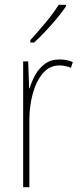

<svg xmlns="http://www.w3.org/2000/svg" viewBox="-20 -784 336 804"><path d="M229 -535Q243 -535 257.5 -532.5Q272 -530 285 -524L277 -500Q268 -504 255.5 -507Q243 -510 229 -510Q187 -510 159 -476.5Q131 -443 117 -391Q103 -339 103 -283V0H77V-527H98L102 -414H104Q112 -442 127.5 -470Q143 -498 168 -516.5Q193 -535 229 -535ZM256 -757Q240 -733 217 -705.5Q194 -678 169.5 -652Q145 -626 123 -606H107V-616Q141 -653 171.5 -690Q202 -727 226 -764H256Z"/></svg>

Font: Noto Sans Georgian Condensed Thin
Style: Regular
Weight: 100
Width: 3
Designer: Monotype Design Team, Akaki Razmadze
Foundry: Google LLC
Version: Version 2.005; ttfautohint (v1.8.4.7-5d5b)